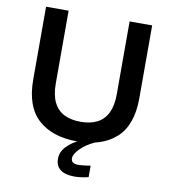

<svg xmlns="http://www.w3.org/2000/svg" viewBox="-93 -747 906 1023"><g transform="rotate(10 360.0 -235.5)"><path d="M360 10Q226 10 149.5 -59Q73 -128 73 -274V-668H195V-274Q195 -213 214 -173.5Q233 -134 270 -115Q307 -96 360 -96Q413 -96 450 -115Q487 -134 506 -173.5Q525 -213 525 -274V-668H647V-274Q647 -128 570.5 -59Q494 10 360 10ZM379 197Q328 197 302 177Q276 157 276 118Q276 81 305.5 50.5Q335 20 382 0H454Q408 21 378.5 51Q349 81 349 103Q349 132 387 132Q400 132 418 130Q436 128 454 125V187Q434 192 413.5 194.5Q393 197 379 197Z"/></g></svg>

Font: Gantari SemiBold
Style: Regular
Weight: 600
Designer: Anugrah Pasau
Foundry: Lafontype
Version: Version 1.000; ttfautohint (v1.8.3)